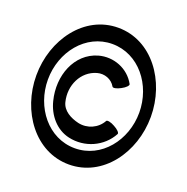

<svg xmlns="http://www.w3.org/2000/svg" viewBox="-147 -961 1090 1122"><g transform="rotate(20 398.0 -400.0)"><path d="M756 -400C756 -623 610 -825 400 -825C190 -825 44 -623 44 -400C44 -177 190 25 400 25C610 25 756 -177 756 -400ZM116 -400C116 -572 235 -724 400 -724C565 -724 684 -572 684 -400C684 -228 565 -76 400 -76C235 -76 116 -228 116 -400ZM574 -538C530 -619 434 -657 345 -632C209 -593 151 -438 188 -293C208 -211 266 -141 348 -123C451 -100 558 -147 608 -240C612 -248 596 -265 571 -278C547 -292 523 -296 519 -289C490 -236 429 -209 370 -222C319 -234 269 -261 257 -311C233 -407 280 -508 373 -534C416 -546 463 -529 485 -490C489 -482 512 -486 537 -500C562 -513 578 -530 574 -538Z"/></g></svg>

Font: Nupuram Medium
Style: Regular
Weight: 500
Designer: Santhosh Thottingal (santhosh.thottingal@gmail.com)
Foundry: SMC
Version: Version 1.000